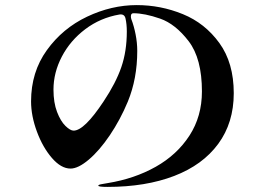

<svg xmlns="http://www.w3.org/2000/svg" viewBox="-20 -723 1040 754"><path d="M898 -357Q898 -241 837 -158Q776 -75 664 -32Q552 11 402 11Q366 11 366 6Q366 2 383 -0.5Q400 -3 403 -4Q508 -21 591.5 -68Q675 -115 724 -190.5Q773 -266 773 -364Q773 -493 721 -561Q669 -629 608.5 -650Q548 -671 504 -671Q494 -671 494 -659Q494 -652 496 -647Q506 -621 512.5 -588Q519 -555 519 -523Q519 -414 482 -324Q452 -252 411 -191.5Q370 -131 328.5 -96Q287 -61 257 -61Q220 -61 184 -102.5Q148 -144 125 -206Q102 -268 102 -325Q102 -440 164 -526Q226 -612 322 -657.5Q418 -703 517 -703Q611 -703 698 -667.5Q785 -632 841.5 -554Q898 -476 898 -357ZM473 -650Q469 -669 449 -666Q374 -653 315 -608.5Q256 -564 223 -501Q190 -438 190 -371Q190 -320 204 -283.5Q218 -247 237 -228.5Q256 -210 269 -210Q311 -210 387 -325Q435 -397 456.5 -459.5Q478 -522 478 -599Q478 -628 473 -650Z"/></svg>

Font: Shippori Mincho B1 ExtraBold
Style: Regular
Weight: 800
Designer: FONTDASU
Foundry: FONTDASU / Google Inc. / but / Adobe
Version: Version 3.110; ttfautohint (v1.8.3)